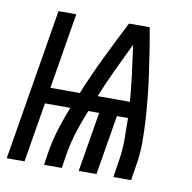

<svg xmlns="http://www.w3.org/2000/svg" viewBox="-85 -584 650 649"><g transform="rotate(10 239.5 -260.0)"><path d="M-21 0 65 -520H126L83 -260H184Q211 -326 242.5 -391Q274 -456 307 -520H378Q385 -482 391 -443.5Q397 -405 402.5 -366.5Q408 -328 412 -289.5Q416 -251 418.5 -211.5Q421 -172 421 -132Q421 -92 414 -52L406 0H345L353 -52Q360 -91 360 -129Q360 -167 359 -205H321L287 0H226L260 -205H223Q207 -167 195 -129Q183 -91 176 -52L168 0H107L115 -52Q122 -91 134 -129Q146 -167 161 -205H74L40 0ZM245 -260H356Q352 -308 346 -356Q340 -404 333 -452Q310 -404 287.5 -356.5Q265 -309 245 -260Z"/></g></svg>

Font: Iosevka Curly Light
Style: Italic
Weight: 300
Italic angle: -9°
Monospace: yes
Designer: Belleve Invis
Foundry: Belleve Invis
Version: Version 22.1.2; ttfautohint (v1.8.4)